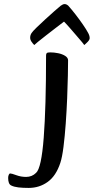

<svg xmlns="http://www.w3.org/2000/svg" viewBox="-20 -909 460 942"><path d="M121 13Q92 13 70.5 10.5Q49 8 35 1Q20 -6 20 -36Q20 -45 23 -51.5Q26 -58 30 -58Q37 -58 60 -49.5Q83 -41 108 -41Q137 -41 157 -61Q183 -84 194.5 -233.5Q206 -383 206 -637Q206 -645 209.5 -648.5Q213 -652 227 -652Q245 -652 265 -648Q285 -644 299.5 -635Q314 -626 314 -613Q314 -588 313 -538.5Q312 -489 309.5 -427Q307 -365 302.5 -302.5Q298 -240 291.5 -188.5Q285 -137 276 -110Q255 -46 214 -16.5Q173 13 121 13ZM148 -688Q141 -695 134.5 -704.5Q128 -714 128 -724Q128 -737 135 -747Q140 -755 159 -773.5Q178 -792 202 -814Q226 -836 247 -854.5Q268 -873 278 -881Q289 -889 297 -889Q306 -889 315 -881Q332 -862 351 -837.5Q370 -813 386.5 -789Q403 -765 411 -750Q420 -735 420 -722Q420 -714 410.5 -704Q401 -694 393 -688Q392 -691 381 -704Q370 -717 354.5 -735Q339 -753 323 -771.5Q307 -790 294 -803Q275 -789 251.5 -770.5Q228 -752 205 -734.5Q182 -717 166.5 -704Q151 -691 148 -688Z"/></svg>

Font: BriemHand
Style: Regular
Weight: 400
Designer: Gunnlaugur SE Briem, Eben Sorkin
Foundry: Sorkin Type
Version: Version 1.001; ttfautohint (v1.8.4.7-5d5b)